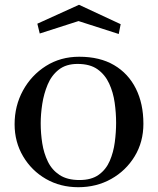

<svg xmlns="http://www.w3.org/2000/svg" viewBox="-20 -779 660 802"><path d="M465 -266Q465 -307 459 -350Q453 -393 436 -430Q419 -467 387.5 -489.5Q356 -512 304 -512Q256 -512 225.5 -488Q195 -464 179 -425.5Q163 -387 156.5 -344.5Q150 -302 150 -264Q150 -222 156.5 -180.5Q163 -139 180 -104Q197 -69 229 -48Q261 -27 312 -27Q362 -27 392.5 -49Q423 -71 438.5 -107Q454 -143 459.5 -185Q465 -227 465 -266ZM579 -262Q579 -186 542.5 -126Q506 -66 444.5 -31.5Q383 3 307 3Q232 3 172 -31.5Q112 -66 76.5 -126Q41 -186 41 -260Q41 -337 76 -401Q111 -465 172 -503.5Q233 -542 311 -542Q397 -542 456.5 -507Q516 -472 547.5 -409Q579 -346 579 -262ZM484 -678 476 -637 308 -691 146 -639 136 -680 310 -759Z"/></svg>

Font: Kaisei Opti Medium
Style: Regular
Weight: 500
Designer: Font-Kai, 金井和夫
Foundry: KAZUO KANAI
Version: Version 5.003